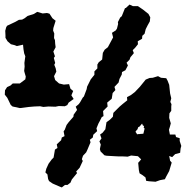

<svg xmlns="http://www.w3.org/2000/svg" viewBox="-20 -765 819 842"><path d="M241 53 211 40 195 29 191 20 188 0 179 -9 183 -25 193 -47 207 -66 215 -74 221 -109 232 -116 229 -132 248 -150 251 -162 263 -168 259 -189 264 -196 272 -217 281 -229 302 -253 303 -262 318 -283 312 -297 325 -308 331 -316 343 -337 348 -342 360 -374 362 -385 378 -417 394 -437V-452L407 -465V-482L413 -492L428 -504L431 -533L439 -547L453 -558L468 -586L476 -601L471 -621L488 -632L493 -640L498 -660L497 -668L507 -688L514 -694L528 -729L532 -730L548 -745L563 -738H585L607 -723L631 -704L639 -689L637 -671L627 -653L619 -637L614 -617L604 -608L603 -595L584 -584L585 -571L573 -556L562 -545L567 -532L552 -514L548 -503L535 -490L541 -478L530 -457L515 -449L514 -438L504 -419L500 -403L482 -384L486 -370L474 -357L470 -332L450 -315L452 -298L432 -278L434 -256L426 -251L417 -233L412 -224L403 -202L406 -190L389 -174L387 -162L374 -152L377 -141L364 -110L358 -97L344 -82L339 -67L343 -59L329 -29L314 -13L318 -6L295 22L289 36L276 46H265L251 57ZM35 -298 27 -305 12 -336 1 -350 2 -369 11 -383 26 -390 36 -399H67L91 -417L93 -429L88 -446L86 -454L88 -473L87 -489L91 -518L86 -531L83 -549L81 -569L54 -563L44 -567L28 -571L13 -584L4 -599V-610L3 -630L7 -645L11 -652L47 -669L63 -678L77 -679L88 -685L101 -695L129 -704L143 -713L167 -706L186 -708L197 -705L210 -685L224 -674L214 -642L213 -631L218 -618L217 -598L221 -589L222 -573L224 -558L214 -539L221 -518L216 -511L222 -489L218 -481L224 -466L227 -451L217 -431L222 -414L239 -399L260 -394L283 -396L289 -376L301 -366L293 -347L303 -331L281 -315L275 -304L264 -299L238 -300L223 -297L193 -298L170 -296L156 -299L131 -298L107 -296L67 -291ZM634 30 621 28 618 13 605 3 592 -5 589 -19 586 -51 599 -66 585 -80 555 -83 540 -78 520 -79H502L482 -80L447 -82L438 -84L421 -101L418 -111L422 -131L416 -145L425 -158L419 -175L430 -183L442 -198L447 -229L462 -240L475 -253L477 -270L504 -297L518 -309L538 -325L537 -339L554 -348L571 -361L593 -384L619 -416L636 -423L650 -424L673 -431L686 -424L709 -422L715 -411L722 -393L726 -355L731 -334L727 -318L732 -308L731 -298V-279L723 -268L722 -248L729 -224L725 -209L721 -196L725 -175H749L752 -164L768 -159V-147L775 -125L772 -114L770 -95L748 -89L735 -76L722 -81L726 -60L733 -52L722 -15L709 9L703 21L682 25L662 32ZM581 -176 587 -177H591L599 -178H603L609 -179L610 -184L613 -196L614 -202L610 -205L612 -213L607 -214L603 -223L592 -210L586 -207L583 -198L579 -194L574 -187L577 -183L579 -180Z"/></svg>

Font: Winky Rough Black
Style: Regular
Weight: 900
Designer: Simon Atzbach
Foundry: typofactur
Version: Version 1.206; ttfautohint (v1.8.4.7-5d5b)